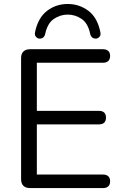

<svg xmlns="http://www.w3.org/2000/svg" viewBox="-20 -955 623 975"><path d="M132.3 0Q110.4 0 98.7 -11.7Q87.1 -23.3 87.1 -45.2V-659.8Q87.1 -681.7 98.7 -693.3Q110.4 -705 132.3 -705H503.6Q520.6 -705 529.9 -696.2Q539.2 -687.5 539.2 -671.4Q539.2 -654.4 529.9 -645.4Q520.6 -636.4 503.6 -636.4H167.1V-392H482.7Q500.2 -392 509.2 -383.3Q518.2 -374.5 518.2 -358Q518.2 -341 509.2 -332.2Q500.2 -323.4 482.7 -323.4H167.1V-68.6H503.6Q520.6 -68.6 529.9 -59.8Q539.2 -51.1 539.2 -34.6Q539.2 -17.5 529.9 -8.8Q520.6 0 503.6 0ZM179.5 -758.9Q169.2 -759.9 162.1 -768.7Q155 -777.5 157.9 -791.6Q173.3 -865.1 218.9 -899.9Q264.6 -934.8 323.8 -934.8Q382.9 -934.8 429.1 -899.9Q475.2 -865.1 489.6 -791.6Q493 -777.5 485.7 -768.7Q478.3 -759.9 468 -758.9Q459.8 -758.5 453.5 -761.4Q447.1 -764.3 443.4 -769.8Q439.8 -775.2 438.3 -781.6Q427.2 -836.4 394.9 -858.6Q362.5 -880.9 323.8 -880.9Q285.5 -880.9 253.1 -858.6Q220.7 -836.4 209.2 -781.6Q207.7 -775.2 204.1 -769.8Q200.4 -764.3 194.3 -761.4Q188.2 -758.5 179.5 -758.9Z"/></svg>

Font: Nunito ExtraLight
Style: Regular
Weight: 200
Designer: Vernon Adams
Foundry: Vernon Adams
Version: Version 3.602